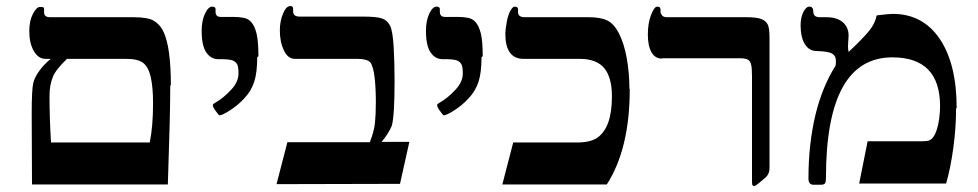

<svg xmlns="http://www.w3.org/2000/svg" viewBox="-20 -609 3240 636"><path d="M546 -327 544 -325Q544 -232 536 2H86L85 -234Q85 -311 90 -333Q94 -352 110 -374Q123 -393 148 -414H131Q107 -414 92 -440Q77 -466 77 -506Q77 -540 89 -563Q101 -586 112 -586Q121 -586 123 -585Q126 -584 126 -579V-568Q126 -552 146 -552H422Q470 -552 490 -540Q511 -527 522 -503Q534 -477 540 -433Q546 -388 546 -327ZM487 -267V-268Q487 -321 479 -355Q472 -386 455 -400Q438 -414 398 -414H202Q165 -379 155 -354Q144 -327 144 -291Q144 -217 149 -137H476Q487 -190 487 -267Z M836 -423 832 -419Q832 -368 822 -338Q812 -307 789 -283Q768 -260 741 -243Q716 -227 707 -227Q706 -227 704 -229Q703 -230 694 -242Q685 -254 685 -261Q685 -264 690 -267Q718 -282 745 -311Q770 -337 770 -366Q770 -387 766 -395Q761 -405 750 -409Q739 -413 710 -413H703Q678 -413 663 -436Q648 -458 648 -507Q648 -540 659 -564Q670 -587 683 -587Q694 -587 694 -579V-570Q694 -553 711 -553H752Q772 -553 787 -550Q803 -547 813 -535Q824 -522 830 -497Q836 -472 836 -423Z M1305 0 896 1 932 -138H1205Q1219 -173 1222 -201Q1225 -231 1225 -270Q1225 -316 1221 -352Q1216 -392 1206 -403Q1195 -414 1164 -414H957Q934 -414 921 -441Q907 -469 907 -508Q907 -540 918 -565Q928 -589 942 -589Q951 -589 951 -580V-571Q951 -554 973 -554H1185Q1227 -554 1245 -548Q1263 -542 1272 -524Q1281 -506 1284 -454Q1287 -402 1287 -340Q1287 -226 1278 -193Q1275 -184 1264 -166Q1255 -152 1244 -139H1336Z M1579 -423 1575 -419Q1575 -368 1565 -338Q1555 -307 1532 -283Q1511 -260 1484 -243Q1459 -227 1450 -227Q1449 -227 1447 -229Q1446 -230 1437 -242Q1428 -254 1428 -261Q1428 -264 1433 -267Q1461 -282 1488 -311Q1513 -337 1513 -366Q1513 -387 1509 -395Q1504 -405 1493 -409Q1482 -413 1453 -413H1446Q1421 -413 1406 -436Q1391 -458 1391 -507Q1391 -540 1402 -564Q1413 -587 1426 -587Q1437 -587 1437 -579V-570Q1437 -553 1454 -553H1495Q1515 -553 1530 -550Q1546 -547 1556 -535Q1567 -522 1573 -497Q1579 -472 1579 -423Z M2065 -314 2066 -313Q2066 -116 1990 2H1644L1680 -137H1891Q1936 -137 1959 -153Q1983 -170 1995 -204Q2007 -238 2007 -290Q2007 -353 1981 -384Q1955 -414 1901 -414H1714Q1684 -414 1669 -435Q1654 -456 1654 -495Q1654 -513 1659 -538Q1663 -560 1671 -574Q1678 -587 1685 -587Q1696 -587 1696 -578V-569Q1696 -552 1718 -552H1930Q1970 -552 1992 -541Q2014 -530 2030 -499Q2047 -466 2056 -417Q2065 -366 2065 -314Z M2176 -416 2172 -415Q2150 -415 2138 -436Q2126 -457 2126 -495Q2126 -531 2136 -558Q2147 -587 2157 -587Q2168 -587 2168 -578V-569Q2168 -565 2173 -558Q2177 -552 2191 -552H2451Q2487 -552 2502 -546Q2517 -540 2523 -528Q2529 -516 2529 -485V-52Q2529 -30 2511 -17L2497 -5Q2483 7 2479 7Q2473 7 2472 3Q2471 0 2471 -13V-358Q2471 -383 2468 -395Q2465 -407 2458 -411Q2450 -416 2431 -416Z M3149 -250 3147 -251Q3147 -186 3138 -120Q3129 -53 3114 -1H2826L2854 -141H3034Q3050 -141 3058 -144Q3066 -147 3072 -156Q3079 -166 3083 -179Q3088 -195 3091 -215Q3094 -238 3094 -257Q3094 -419 2936 -419Q2716 -419 2716 -20Q2716 -6 2713 -2Q2710 3 2699 3H2675Q2658 3 2658 -18Q2658 -131 2681 -228Q2704 -322 2747 -390Q2749 -394 2749 -407Q2749 -424 2737 -431Q2725 -439 2685 -440Q2660 -440 2646 -463Q2632 -486 2632 -525Q2632 -551 2641 -569Q2650 -587 2661 -587Q2674 -587 2674 -571Q2674 -552 2695 -552H2717Q2752 -552 2771 -536Q2791 -519 2791 -491L2789 -457Q2789 -445 2791 -437Q2839 -482 2860 -508Q2879 -532 2884 -558Q2924 -563 2937 -563Q3037 -563 3093 -480Q3149 -397 3149 -250Z"/></svg>

Font: Libra Serif Modern
Style: Bold
Weight: 700
Designer: Stefan Peev, Context Ltd
Foundry: Ascender Corporation
Version: Version 1.000